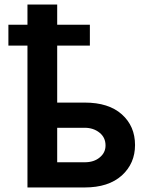

<svg xmlns="http://www.w3.org/2000/svg" viewBox="-20 -823 655 846"><path d="M232 -622V-371H353Q459 -371 517 -319Q575 -267 575 -184Q575 -103 517 -50Q458 3 353 3H101V-622H17V-714H101V-803H232V-714H376V-622ZM353 -108Q394 -108 419 -129Q445 -150 445 -182Q445 -217 419 -238Q392 -260 353 -260H232V-108Z"/></svg>

Font: Sinter Bold
Style: Regular
Weight: 700
Foundry: Adobe & rsms
Version: Version 1.000